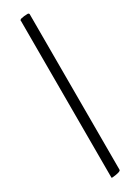

<svg xmlns="http://www.w3.org/2000/svg" viewBox="-212 -694 593 819"><g transform="rotate(-30 84.5 -284.5)"><path d="M112 94.7Q112 104 70.7 108Q65.3 108 65.3 106.7V-666.7Q62.7 -669.3 70.7 -673.3Q86.7 -677.3 105.3 -677.3Q108 -677.3 110 -675.3Q112 -673.3 112 -672Z"/></g></svg>

Font: Ramaraja
Style: Regular
Weight: 400
Designer: Appaji Ambarisha Darbha
Foundry: Andhrapradesh Society for Knowledge Networks
Version: Version 1.0.4; ttfautohint (v1.2.25-373a) -l 7 -r 28 -G 50 -